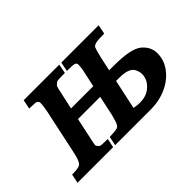

<svg xmlns="http://www.w3.org/2000/svg" viewBox="-79 -661 880 880"><g transform="rotate(-45 361.5 -221.0)"><path d="M240 -262H384L399 -331Q404 -351 405 -364Q406 -377 406 -382Q404 -390 401 -391Q396 -395 383.5 -396Q371 -397 348 -397L357 -442H599L590 -397Q552 -397 537.5 -394Q523 -391 517 -383Q515 -379 511 -366Q507 -353 502 -331L487 -262H517Q628 -262 663.5 -232.5Q699 -203 699 -161Q699 -147 696 -132Q690 -105 672.5 -81Q655 -57 629 -39Q603 -21 568.5 -10.5Q534 0 494 0H264L273 -44L305 -46Q315 -47 321.5 -48.5Q328 -50 333 -56.5Q338 -63 342 -75.5Q346 -88 352 -111L372 -205H228L208 -111Q203 -89 201 -79.5Q199 -70 199 -65Q199 -62 200 -60Q202 -58 204.5 -54.5Q207 -51 210 -48Q212 -46 223 -45Q234 -44 260 -44L251 0H20L29 -44Q75 -44 84 -54Q97 -66 106 -111L153 -331Q159 -364 159 -377Q159 -383 158 -385L151 -393Q147 -397 104 -397L113 -442H344L335 -397Q309 -397 298 -396.5Q287 -396 283 -394Q278 -391 275 -388Q272 -385 269 -383Q264 -377 255 -331ZM444 -61Q463 -57 483 -57Q521 -57 547.5 -77.5Q574 -98 580 -127Q582 -135 582 -143Q582 -161 571 -180Q554 -205 496 -205H475Z"/></g></svg>

Font: New Athena Unicode
Style: Bold Italic
Weight: 700
Designer: J. Rusten 1997; rev. by R. Hancock 2001, 2002, rev. by D. Mastronarde 2002-2021
Foundry: Society for Classical Studies (formerly American Philological Association)
Version: Version 5.008